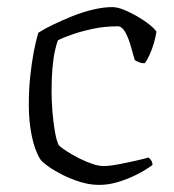

<svg xmlns="http://www.w3.org/2000/svg" viewBox="-20 -520 488 540"><path d="M259 0Q232 0 205 -8.5Q178 -17 154.5 -29Q131 -41 115 -52.5Q99 -64 94 -71Q78 -96 69.5 -137Q61 -178 61 -225Q61 -267 65 -305Q69 -343 75 -374.5Q81 -406 88 -428Q105 -439 130 -451Q155 -463 183.5 -474.5Q212 -486 241.5 -493Q271 -500 296 -500Q310 -500 328.5 -492.5Q347 -485 366 -474Q385 -463 399.5 -451.5Q414 -440 420 -431Q418 -417 413 -399.5Q408 -382 401 -366.5Q394 -351 387 -342Q378 -342 371 -345Q364 -348 359 -351Q354 -369 347.5 -391.5Q341 -414 332 -430Q323 -446 311 -446Q273 -446 239 -438.5Q205 -431 180 -422Q155 -413 143 -407Q139 -397 134.5 -377Q130 -357 127.5 -328.5Q125 -300 125 -263Q125 -236 127.5 -205.5Q130 -175 134.5 -149.5Q139 -124 145 -112Q153 -104 168.5 -94Q184 -84 203 -74.5Q222 -65 240 -59Q258 -53 271 -53Q288 -53 314 -58Q340 -63 364 -68.5Q388 -74 398 -77Q400 -75 404 -70.5Q408 -66 409 -56Q387 -40 361.5 -27.5Q336 -15 310 -7.5Q284 0 259 0Z"/></svg>

Font: Texturina 12pt Thin
Style: Regular
Weight: 250
Designer: Guillermo Torres Carreño
Foundry: Omnibus-Type
Version: Version 1.002